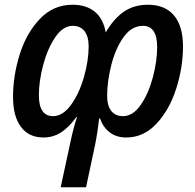

<svg xmlns="http://www.w3.org/2000/svg" viewBox="-20 -571 824 810"><path d="M752 -375Q752 -287 723.5 -197.5Q695 -108 640.5 -49.5Q586 9 513 9Q471 9 443 -12.5Q415 -34 402 -71H398Q392 -14 381 41L343 219H236L277 29Q290 -33 305 -77H302Q272 -35 238.5 -13Q205 9 163 9Q102 9 68.5 -35.5Q35 -80 35 -162Q35 -251 63 -341Q91 -431 148 -491Q205 -551 286 -551Q344 -551 380 -521.5Q416 -492 426 -434Q458 -490 501 -520.5Q544 -551 604 -551Q676 -551 714 -506Q752 -461 752 -375ZM144 -169Q144 -81 204 -81Q245 -81 279.5 -128.5Q314 -176 334 -245.5Q354 -315 354 -376Q354 -417 336.5 -439.5Q319 -462 287 -462Q246 -462 213.5 -414.5Q181 -367 162.5 -298Q144 -229 144 -169ZM432 -166Q432 -125 449.5 -103Q467 -81 499 -81Q541 -81 574 -129Q607 -177 625 -245.5Q643 -314 643 -372Q643 -462 583 -462Q535 -462 501 -414Q467 -366 449.5 -296.5Q432 -227 432 -166Z"/></svg>

Font: Noto Sans UI NarrowMedium
Style: Italic
Weight: 500
Width: 4
Italic angle: -12°
Designer: Monotype Design Team
Foundry: Monotype Imaging Inc.
Version: Version 1.001